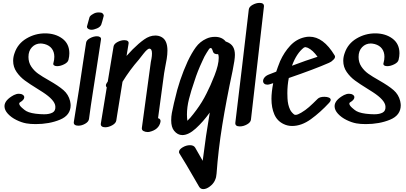

<svg xmlns="http://www.w3.org/2000/svg" viewBox="-20 -904 2808 1329"><path d="M320 -347Q385 -310 419.5 -280Q454 -250 465 -205Q469 -185 469 -176Q469 -106 395 -75.5Q321 -45 227 -45Q190 -45 162 -50Q129 -56 93.5 -73.5Q58 -91 34.5 -116.5Q11 -142 11 -169Q11 -211 76 -246Q94 -255 111 -255Q127 -255 137.5 -248Q148 -241 148 -231Q148 -213 119 -196Q113 -193 113 -187Q113 -175 132 -158Q151 -141 162 -135Q192 -118 258 -114Q266 -113 286 -113Q322 -113 344 -125Q366 -137 363 -169Q359 -212 276 -266L238 -290Q186 -322 152.5 -346.5Q119 -371 95 -405.5Q71 -440 71 -483Q71 -510 81 -537Q103 -602 163 -637.5Q223 -673 292 -673Q363 -673 411.5 -637Q460 -601 460 -535Q460 -514 454 -490Q450 -472 424 -459Q398 -446 375 -446Q361 -446 353.5 -452Q346 -458 350 -469Q356 -490 356 -511Q356 -544 339 -567Q322 -590 289 -599Q271 -603 262 -603Q226 -603 201.5 -577.5Q177 -552 177 -510Q177 -472 196.5 -443Q216 -414 244 -394Q272 -374 320 -347Z M663 -818Q641 -818 624 -807Q602 -795 599 -783Q586 -736 582 -721V-718Q582 -713 586 -708.5Q590 -704 595 -702Q603 -698 613 -698Q629 -698 651.5 -707.5Q674 -717 681 -734Q687 -751 698 -794V-796Q698 -801 694 -806.5Q690 -812 685 -815Q674 -818 663 -818ZM646 -414Q640 -374 623.5 -269.5Q607 -165 596 -80Q593 -61 569.5 -47.5Q546 -34 522 -34Q506 -34 497.5 -40.5Q489 -47 491 -60Q508 -160 527.5 -288.5Q547 -417 555 -472L576 -609Q579 -627 603.5 -640Q628 -653 651 -653Q665 -653 673 -647Q681 -641 679 -630Z M1139 -554Q1139 -528 1134 -496.5Q1129 -465 1123 -437L1116 -397L1074 -86Q1094 -81 1091 -61Q1080 -6 1013 9L1003 10Q986 10 973 3Q960 -4 962 -19Q1004 -323 1024 -475Q1025 -479 1028.5 -498Q1032 -517 1032 -534Q1032 -566 1015 -567Q1002 -569 972.5 -531.5Q943 -494 940 -490Q880 -422 828 -338Q804 -192 790 -102L785 -70Q782 -51 757 -37Q732 -23 708 -23Q693 -23 684.5 -29.5Q676 -36 678 -49Q704 -202 719 -299Q713 -305 713 -313Q713 -318 716 -324Q719 -329 721.5 -333Q724 -337 726 -340L766 -582Q769 -600 793 -613Q817 -626 841 -626Q856 -626 864 -620Q872 -614 870 -602Q865 -569 856 -517L898 -562Q940 -604 978 -631Q1016 -658 1055 -658Q1080 -658 1099 -647Q1139 -625 1139 -554Z M1410 -258Q1436 -308 1465 -382Q1494 -456 1494 -504Q1494 -520 1490 -529Q1460 -527 1454 -547Q1447 -572 1439 -572Q1433 -572 1427 -564.5Q1421 -557 1410 -538Q1396 -517 1380 -480Q1347 -410 1326 -343Q1302 -274 1288 -218Q1274 -162 1274 -111Q1274 -89 1277 -68L1298 -90Q1317 -112 1339 -142Q1380 -197 1410 -258ZM1606 -524Q1606 -492 1590 -414Q1546 -208 1518.5 -38Q1491 132 1479 298Q1478 312 1475.5 322.5Q1473 333 1466 348Q1455 370 1431.5 387.5Q1408 405 1387 405Q1368 405 1358 388L1329 338Q1266 228 1222 158Q1219 154 1219 148Q1219 131 1244 116Q1269 101 1295 101Q1321 101 1331 118Q1345 144 1363 174L1383 209Q1405 32 1432 -125Q1386 -61 1335.5 -15Q1285 31 1242 31Q1209 31 1185 1Q1165 -24 1165 -71Q1165 -97 1169.5 -122Q1174 -147 1184 -190L1190 -214Q1220 -350 1279 -479Q1307 -538 1335.5 -577Q1364 -616 1408 -636Q1435 -649 1468 -649Q1517 -649 1543 -616L1550 -614Q1580 -602 1593 -580Q1606 -558 1606 -524Z M1777 -884Q1792 -884 1800 -878Q1808 -872 1807 -859Q1778 -598 1747 -337L1717 -76Q1715 -57 1690 -43Q1665 -29 1640 -29Q1606 -29 1609 -55L1656 -447Q1688 -723 1702 -838Q1704 -857 1728.5 -870.5Q1753 -884 1777 -884Z M2001 -449Q2099 -486 2178 -511Q2145 -557 2111 -573Q2104 -576 2097.5 -577Q2091 -578 2090 -578Q2091 -577 2088.5 -576Q2086 -575 2084 -575Q2033 -536 2001 -449ZM2122 -650Q2218 -650 2296 -521Q2299 -517 2299 -511Q2299 -500 2285 -488Q2274 -476 2257 -469Q2157 -425 1979 -364Q1969 -313 1969 -259Q1969 -234 1970 -223Q1972 -178 1988 -145Q1993 -134 2002.5 -124Q2012 -114 2017 -111Q2020 -109 2027 -109Q2034 -109 2043.5 -113Q2053 -117 2065 -124Q2094 -141 2119 -163Q2144 -185 2179 -220Q2193 -234 2226 -234Q2244 -234 2256.5 -228.5Q2269 -223 2269 -213Q2269 -204 2259 -193Q2197 -126 2132 -79Q2067 -32 2002 -32Q1971 -32 1944 -45Q1899 -66 1879 -112Q1859 -158 1859 -220Q1859 -266 1871 -328L1863 -326L1855 -323Q1840 -318 1831 -318Q1817 -318 1809 -325Q1801 -332 1801 -343Q1801 -356 1811.5 -368.5Q1822 -381 1843 -389L1892 -408Q1901 -436 1919 -481Q1947 -543 1989 -588Q2031 -633 2088 -646Q2104 -650 2122 -650Z M2605 -347Q2670 -310 2704.5 -280Q2739 -250 2750 -205Q2754 -185 2754 -176Q2754 -106 2680 -75.5Q2606 -45 2512 -45Q2475 -45 2447 -50Q2414 -56 2378.5 -73.5Q2343 -91 2319.5 -116.5Q2296 -142 2296 -169Q2296 -211 2361 -246Q2379 -255 2396 -255Q2412 -255 2422.5 -248Q2433 -241 2433 -231Q2433 -213 2404 -196Q2398 -193 2398 -187Q2398 -175 2417 -158Q2436 -141 2447 -135Q2477 -118 2543 -114Q2551 -113 2571 -113Q2607 -113 2629 -125Q2651 -137 2648 -169Q2644 -212 2561 -266L2523 -290Q2471 -322 2437.5 -346.5Q2404 -371 2380 -405.5Q2356 -440 2356 -483Q2356 -510 2366 -537Q2388 -602 2448 -637.5Q2508 -673 2577 -673Q2648 -673 2696.5 -637Q2745 -601 2745 -535Q2745 -514 2739 -490Q2735 -472 2709 -459Q2683 -446 2660 -446Q2646 -446 2638.5 -452Q2631 -458 2635 -469Q2641 -490 2641 -511Q2641 -544 2624 -567Q2607 -590 2574 -599Q2556 -603 2547 -603Q2511 -603 2486.5 -577.5Q2462 -552 2462 -510Q2462 -472 2481.5 -443Q2501 -414 2529 -394Q2557 -374 2605 -347Z"/></svg>

Font: Sedgwick Ave
Style: Regular
Weight: 400
Designer: Kevin Burke, Pedro Vergani
Foundry: Google, Inc.
Version: Version 1.000